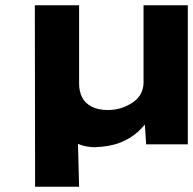

<svg xmlns="http://www.w3.org/2000/svg" viewBox="-20 -551 737 733"><path d="M114 162 113 -531H282V-231Q282 -202 293.5 -179.5Q305 -157 329.5 -144Q354 -131 392 -131Q422 -131 447 -140Q472 -149 490.5 -162.5Q509 -176 518.5 -195Q528 -214 528 -236V-531H697V0H538L532 -90L562 -116Q538 -77 509 -50Q480 -23 440 -7Q400 9 342 11Q329 11 313 8.5Q297 6 283.5 0.5Q270 -5 262 -13L276 -66L282 162Z"/></svg>

Font: Lexend Giga
Style: Bold
Weight: 700
Version: Version 1.007